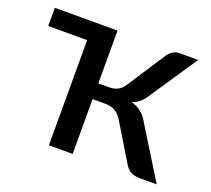

<svg xmlns="http://www.w3.org/2000/svg" viewBox="-94 -626 817 744"><g transform="rotate(20 315.0 -254.0)"><path d="M272 0.5H174V-433H13.5V-508H272V-290.5H318Q358 -290.5 378.5 -324L481 -481.5Q500.5 -508 528 -508H604.5L475.5 -315.5Q454 -278.5 418.5 -266.5Q465 -253.5 488.5 -210L618.5 0H551Q524.5 0 510 -8.8Q495.5 -17.5 486 -34L393 -187.5Q369.5 -225.5 324.5 -225.5H272Z"/></g></svg>

Font: Verano Sans Medium
Style: Regular
Weight: 500
Designer: Lukasz Dziedzic with Adam Twardoch and Botio Nikoltchev
Foundry: tyPoland Lukasz Dziedzic
Version: Version 3.001;December 28, 2019;FontCreator 12.0.0.2547 64-b